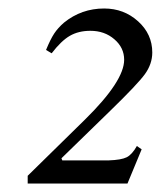

<svg xmlns="http://www.w3.org/2000/svg" viewBox="-20 -705 377 450"><path d="M300.8 -362.8 312 -355 278.8 -274.9H44.9V-293L179.2 -424.8Q271 -515.1 271 -564.9Q271 -593.3 248 -613Q225.1 -632.8 191.9 -632.8Q164.1 -632.8 143.8 -621.1Q123.5 -609.4 101.1 -580.1L87.9 -587.9Q98.1 -612.8 106.9 -626.2Q115.7 -639.6 129.9 -651.9Q170.9 -685.1 224.1 -685.1Q270.5 -685.1 303.7 -655Q336.9 -625 336.9 -582Q336.9 -555.2 319.6 -531.2Q302.2 -507.3 237.8 -444.8L124 -334L126 -329.1H234.9Q264.2 -330.1 276.9 -336.4Q289.6 -342.8 300.8 -362.8Z"/></svg>

Font: Accordance
Style: Italic
Weight: 400
Italic angle: -11°
Version: Version 1.2 (build January 31, 2020) Miklal Software Solutio